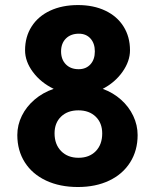

<svg xmlns="http://www.w3.org/2000/svg" viewBox="-20 -732 615 763"><path d="M48.8 -195.3Q48.8 -235.4 66.9 -272Q85 -308.6 117.7 -336.4Q150.4 -364.3 193.4 -378.9Q142.1 -403.8 110.8 -445.8Q79.6 -487.8 79.6 -532.2Q79.6 -585.9 105.7 -626.7Q131.8 -667.5 179.4 -689.7Q227.1 -711.9 290 -711.9Q351.6 -711.9 398.4 -689.7Q445.3 -667.5 470.9 -626.7Q496.6 -585.9 496.6 -532.2Q496.6 -488.8 466.8 -446.5Q437 -404.3 388.2 -378.9Q429.7 -363.8 460.9 -335.9Q492.2 -308.1 509.5 -271.5Q526.9 -234.9 526.9 -195.3Q526.9 -133.8 497.3 -86.9Q467.8 -40 414.1 -14.4Q360.4 11.2 289.6 11.2Q217.8 11.2 163.1 -14.4Q108.4 -40 78.6 -86.9Q48.8 -133.8 48.8 -195.3ZM356.9 -527.8Q356.9 -559.6 339.6 -578.9Q322.3 -598.1 293.5 -598.1Q261.2 -598.1 241.9 -578.9Q222.7 -559.6 222.7 -527.8Q222.7 -495.6 241.7 -476.3Q260.7 -457 292.5 -457Q321.8 -457 339.4 -476.3Q356.9 -495.6 356.9 -527.8ZM386.2 -201.7Q386.2 -243.2 360.4 -268.3Q334.5 -293.5 291.5 -293.5Q248.5 -293.5 222.7 -268.6Q196.8 -243.7 196.8 -202.1Q196.8 -158.2 222.9 -131.6Q249 -105 292 -105Q335 -105 360.6 -131.3Q386.2 -157.7 386.2 -201.7Z"/></svg>

Font: Selawik
Style: Bold
Weight: 700
Designer: Aaron Bell
Foundry: Microsoft Corporation
Version: Version 1.01